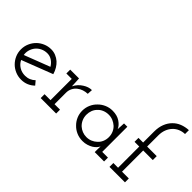

<svg xmlns="http://www.w3.org/2000/svg" viewBox="-56 -1249 1756 1756"><g transform="rotate(45 822.0 -371.5)"><path d="M232 -333Q266 -333 294 -314Q322 -295 339 -265Q276 -241 214 -217Q152 -193 90 -169Q85 -199 93 -228Q101 -257 119 -280Q138 -304 167.5 -318.5Q197 -333 232 -333ZM362 -45 330 -83Q311 -64 286 -53.5Q261 -43 232 -43Q189 -43 155.5 -64Q122 -85 105 -120Q180 -149 255 -178Q330 -207 405 -236Q396 -268 379.5 -295Q363 -322 342 -341Q319 -361 291 -372.5Q263 -384 232 -384Q191 -384 155 -368.5Q119 -353 93 -327Q66 -300 50.5 -264Q35 -228 35 -188Q35 -147 50.5 -111.5Q66 -76 93 -49Q119 -23 155 -7.5Q191 8 232 8Q271 8 304 -6Q337 -20 362 -45Z M678 0V-50H607V-199Q607 -230 620.5 -256Q634 -282 657 -299Q676 -314 701 -322.5Q726 -331 755 -332L758 -383Q737 -383 715.5 -376Q694 -369 673 -355Q652 -342 634 -322.5Q616 -303 604 -278Q603 -297 603 -300Q603 -303 602 -323L599 -375H485V-325H555V-50H478V0Z M1298 0V-50H1224V-375H1181Q1180 -355 1179 -335.5Q1178 -316 1177 -297Q1163 -331 1123.5 -357.5Q1084 -384 1026 -384Q984 -384 948 -368Q912 -352 886 -325Q859 -299 843.5 -263Q828 -227 828 -187Q828 -147 843.5 -111.5Q859 -76 886 -50Q912 -23 948 -7.5Q984 8 1026 8Q1056 8 1081.5 0Q1107 -8 1127 -20Q1146 -32 1159 -46.5Q1172 -61 1178 -75Q1178 -64 1177.5 -55Q1177 -46 1177 -35V0ZM1026 -333Q1056 -333 1082 -322Q1108 -311 1129 -292Q1149 -273 1160.5 -246Q1172 -219 1172 -188Q1172 -157 1160.5 -130Q1149 -103 1128 -84Q1108 -65 1082 -54Q1056 -43 1026 -43Q997 -43 972 -53Q947 -63 928 -80Q906 -100 893.5 -128Q881 -156 881 -188Q881 -218 891 -244Q901 -270 920 -289Q939 -310 966.5 -321.5Q994 -333 1026 -333Z M1568 0V-50H1480V-324H1604V-375H1480V-518Q1480 -561 1493 -594.5Q1506 -628 1529 -652Q1551 -675 1580.5 -687.5Q1610 -700 1644 -701V-751Q1599 -749 1559.5 -733.5Q1520 -718 1491 -688Q1462 -659 1445 -616Q1428 -573 1428 -517V-375H1368V-324H1429V-50H1368V0Z"/></g></svg>

Font: Josefin Slab Thin Medium
Style: Regular
Weight: 500
Version: Version 2.000